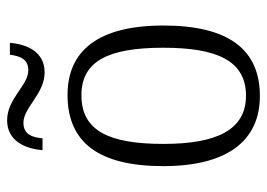

<svg xmlns="http://www.w3.org/2000/svg" viewBox="-128 -630 768 553"><g transform="rotate(-90 256.5 -354.0)"><path d="M324 -610C383 -610 405 -660 409 -710H375C371 -683 364 -657 330 -657C286 -657 249 -718 186 -718C126 -718 104 -665 100 -616H134C137 -644 144 -671 179 -671C223 -671 262 -610 324 -610ZM256 10C389 10 459 -79 459 -268C459 -456 386 -544 259 -544C123 -544 54 -455 54 -268C54 -80 130 10 256 10ZM257 -30C159 -30 118 -113 118 -268C118 -425 156 -504 258 -504C357 -504 395 -426 395 -268C395 -116 359 -30 257 -30Z"/></g></svg>

Font: Noto Serif Myanmar SemiCondensed Light
Style: Regular
Weight: 300
Width: 4
Designer: Ben Mitchell and the Monotype Design Team
Foundry: Monotype Imaging Inc.
Version: Version 2.106